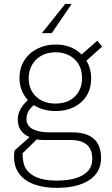

<svg xmlns="http://www.w3.org/2000/svg" viewBox="-20 -720 554 951"><path d="M261.5 210.5Q199 210.5 151.2 193.8Q103.5 177 76.5 142.5Q49.5 108 49.5 54Q49.5 39.5 52.5 25L126 -40.5Q68 -67.5 68 -127Q68 -179.5 118 -224Q76.5 -270.5 76.5 -333Q76.5 -384 100.8 -421.5Q125 -459 165.8 -479.2Q206.5 -499.5 255.5 -499.5Q335 -499.5 384 -450L462 -518.5L486 -489L408 -419.5Q431.5 -380.5 431.5 -331Q431.5 -258 382.2 -214Q333 -170 256 -170Q192.5 -170 147.5 -199.5Q126.5 -181.5 118.8 -164.8Q111 -148 111 -127.5Q112.5 -96 142.8 -80.2Q173 -64.5 225 -64.5H336.5Q480.5 -64.5 480.5 62.5Q480.5 134 421.8 172.2Q363 210.5 261.5 210.5ZM255 -207Q297.5 -207 326.8 -223.8Q356 -240.5 371.2 -269Q386.5 -297.5 386.5 -332Q386.5 -374 368.8 -402.8Q351 -431.5 321.5 -446.2Q292 -461 256 -461Q213.5 -461 183.5 -443.5Q153.5 -426 137.8 -397Q122 -368 122 -333Q122 -275.5 159.2 -241.2Q196.5 -207 255 -207ZM262 174.5Q314 174.5 353.5 163Q393 151.5 415 127.8Q437 104 437 67Q437 -26.5 330 -26.5H197.5Q178.5 -26.5 162 -29.5L92 39Q92 75 100.2 99.2Q108.5 123.5 134 142.5Q175.5 174.5 262 174.5ZM236.5 -556H187.5L303 -700.5H335Z"/></svg>

Font: Acari Sans Neue Light
Style: Regular
Weight: 300
Designer: Alfredo Marco Pradil (font), Cristiano Sobral (main changes)
Foundry: Hanken Design Co. (font), Cristiano Sobral (main changes)
Version: Version 2.459;March 19, 2022;FontCreator 14.0.0.2808 64-bit;